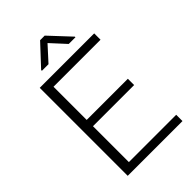

<svg xmlns="http://www.w3.org/2000/svg" viewBox="-264 -999 1097 1097"><g transform="rotate(-45 284.5 -451.0)"><path d="M482.4 -340.8H149.9V-50.8H532.2V0H89.8V-710.9H529.8V-659.7H149.9V-391.6H482.4ZM438.5 -775.9V-771H384.3L302.2 -860.4L220.7 -771H167.5V-777.3L283.7 -901.9H320.8Z"/></g></svg>

Font: RobotoInd Light
Style: Regular
Weight: 300
Designer: Google
Version: Version 2.001151; 2014